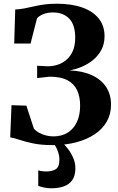

<svg xmlns="http://www.w3.org/2000/svg" viewBox="-20 -771 638 1034"><path d="M264 10.5Q202.5 10.5 159.5 1.5Q116.5 -7.5 86.8 -17.5Q57 -27.5 35 -31.5L42 -204.5L122 -202L163 -77Q175 -64.5 191.5 -55.5Q208 -46.5 227.8 -41.5Q247.5 -36.5 267.5 -36.5Q312.5 -36.5 344.8 -56.8Q377 -77 394.2 -114.2Q411.5 -151.5 411.5 -202.5Q411.5 -249.5 395.5 -284.5Q379.5 -319.5 343.5 -338.8Q307.5 -358 247 -358L180 -350.5V-417L236 -414Q263.5 -414 290 -422.2Q316.5 -430.5 337.8 -448.8Q359 -467 372 -496.2Q385 -525.5 385 -567.5Q385 -638 352.5 -671Q320 -704 265 -704Q234 -704 210.2 -693.5Q186.5 -683 179 -671L144.5 -536.5H56.5L62 -720Q87.5 -721 111.8 -725.8Q136 -730.5 161.8 -736.5Q187.5 -742.5 217.8 -746.8Q248 -751 286 -751Q366 -751 423.5 -730.5Q481 -710 512 -671Q543 -632 543 -576.5Q543 -534.5 526 -502.5Q509 -470.5 481 -447.8Q453 -425 419.8 -411.2Q386.5 -397.5 354 -392Q426 -389 476 -365.5Q526 -342 552 -301.8Q578 -261.5 578 -207.5Q578 -156.5 555 -116.2Q532 -76 489.8 -47.8Q447.5 -19.5 390 -4.5Q332.5 10.5 264 10.5ZM255.5 243Q238 243 218.8 239.2Q199.5 235.5 186 230V146.5Q196 149.5 208 151Q220 152.5 227 152.5Q260 152.5 280 140.5Q300 128.5 300 87Q300 70 294.5 52.5Q289 35 281.5 21Q274 7 267.5 0H300H317.5Q329 9 345.2 29.8Q361.5 50.5 374.2 79Q387 107.5 386 139.5Q385 176.5 368.8 199.5Q352.5 222.5 323.5 232.8Q294.5 243 255.5 243Z"/></svg>

Font: Merriweather 72pt
Style: Bold
Weight: 700
Version: Version 2.100